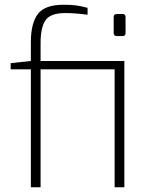

<svg xmlns="http://www.w3.org/2000/svg" viewBox="-20 -789 631 809"><path d="M504 0H463V-497H151V0H110V-497H25V-523L110 -532V-611Q110 -691 139.5 -730Q169 -769 248 -769Q280 -769 301.5 -766Q323 -763 349 -756V-727Q295 -734 255 -734Q193 -734 172 -704Q151 -674 151 -608V-532H504ZM509 -717V-650Q509 -637 497 -637H472Q459 -637 459 -650V-717Q459 -730 472 -730H497Q509 -730 509 -717Z"/></svg>

Font: Exo ExtraLight
Style: Regular
Weight: 275
Designer: Natanael Gama
Foundry: Natanael Gama
Version: Version 1.500; ttfautohint (v1.6)